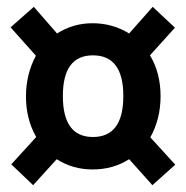

<svg xmlns="http://www.w3.org/2000/svg" viewBox="-20 -623 544 562"><path d="M426 -81 358 -157Q311 -127 251 -127Q193 -127 146 -157L77 -81L13 -142L86 -222Q56 -274 56 -341Q56 -405 85 -460L11 -543L79 -603L147 -525Q194 -555 251 -555Q309 -555 358 -525L427 -603L492 -542L419 -461Q450 -410 450 -341Q450 -275 420 -221L493 -141ZM341 -342Q341 -461 252 -461Q164 -461 164 -342Q164 -222 252 -222Q341 -222 341 -342Z"/></svg>

Font: Fira Sans Condensed SemiBold
Style: Regular
Weight: 600
Width: 3
Designer: bBox Type GmbH & Carrois Corporate GbR & Edenspiekermann AG
Foundry: bBox Type GmbH & Carrois Corporate GbR & Edenspiekermann AG
Version: Version 4.301